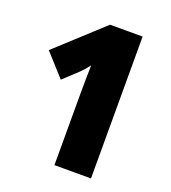

<svg xmlns="http://www.w3.org/2000/svg" viewBox="-131 -811 807 908"><g transform="rotate(20 272.0 -357.0)"><path d="M247 0V-362Q247 -385 247.5 -427Q248 -469 249 -503Q230 -477 209 -457L137 -390L36 -502L267 -714H431V0Z"/></g></svg>

Font: Noto Sans Gurmukhi UI SemiCondensed Black
Style: Regular
Weight: 900
Width: 4
Designer: Jelle Bosma - Monotype Design Team
Foundry: Monotype Imaging Inc.
Version: Version 2.004; ttfautohint (v1.8.4.7-5d5b)